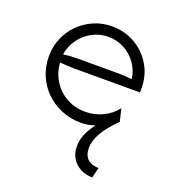

<svg xmlns="http://www.w3.org/2000/svg" viewBox="-117 -505 720 801"><g transform="rotate(20 243.0 -104.5)"><path d="M382.6 206.2Q338.9 206.2 308.3 178.8Q277.8 151.4 277.8 104.2Q277.8 77.8 288.5 52.1Q299.3 26.4 320.8 -2.1Q306.2 2.8 291.3 5.6Q276.4 8.3 259.7 8.3Q213.2 8.3 172.9 -8.3Q132.6 -25 102.8 -54.2Q72.9 -83.3 56.2 -122.9Q39.6 -162.5 39.6 -207.6Q39.6 -250.7 55.6 -288.5Q71.5 -326.4 100 -354.5Q128.5 -382.6 166 -398.6Q203.5 -414.6 245.8 -414.6Q302.1 -414.6 348.3 -387.8Q394.4 -361.1 421.5 -315.6Q448.6 -270.1 448.6 -213.2V-195.1H156.2Q141 -195.1 124.7 -196.2Q108.3 -197.2 92.4 -198.6Q95.1 -154.2 117.7 -118.4Q140.3 -82.6 177.4 -61.8Q214.6 -41 260.4 -41Q302.1 -41 338.5 -58.7Q375 -76.4 397.9 -106.9L411.1 -50.7Q367.4 -7.6 347.2 27.8Q327.1 63.2 327.1 94.4Q327.1 127.8 345.1 144.1Q363.2 160.4 393.8 160.4ZM92.4 -234.7Q108.3 -236.8 124.3 -237.8Q140.3 -238.9 156.2 -238.9H340.3Q354.9 -238.9 368.1 -237.8Q381.2 -236.8 397.2 -235.4Q391.7 -274.3 370.1 -304.2Q348.6 -334 316.3 -351Q284 -368.1 245.8 -368.1Q207.6 -368.1 174.7 -350.3Q141.7 -332.6 120.1 -302.4Q98.6 -272.2 92.4 -234.7Z"/></g></svg>

Font: Afacad Flux Light
Style: Regular
Weight: 300
Designer: Kristian Moeller
Foundry: Dicotype
Version: Version 1.100